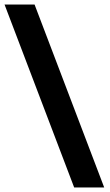

<svg xmlns="http://www.w3.org/2000/svg" viewBox="-56 -772 483 844"><path d="M-36 -752H96L402 52H270Z"/></svg>

Font: Pathway Extreme 28pt Black
Style: Italic
Weight: 900
Italic angle: -8°
Designer: Eduardo Rodriguez Tunni
Foundry: Eduardo Rodriguez Tunni
Version: Version 1.001;gftools[0.9.26]